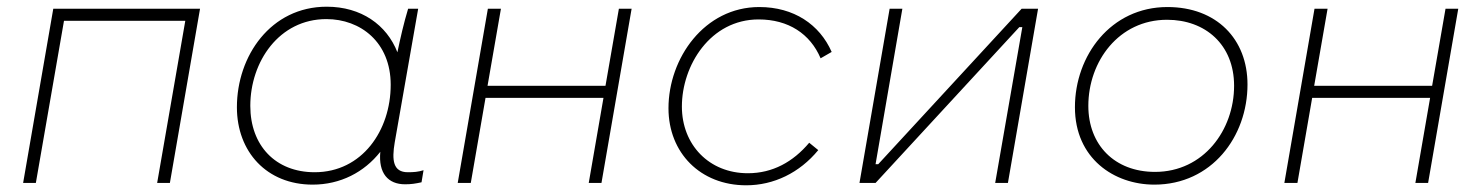

<svg xmlns="http://www.w3.org/2000/svg" viewBox="-20 -546 4422 573"><path d="M49 0H87L171 -484H533L449 0H487L577 -520H139Z M1189 4C1207 4 1220 2 1238 -2L1244 -38C1228 -33 1215 -32 1197 -32C1153 -32 1149 -68 1158 -121L1228 -520H1198C1185 -477 1175 -433 1166 -390C1134 -472 1058 -526 955 -526C788 -526 687 -379 687 -226C687 -93 776 5 913 5C996 5 1067 -32 1115 -93C1109 -29 1138 4 1189 4ZM954 -489C1056 -489 1146 -420 1146 -293C1146 -157 1061 -32 919 -32C802 -32 727 -112 727 -230C727 -362 813 -489 954 -489Z M1827 -520 1787 -290H1435L1475 -520H1436L1346 0H1385L1429 -254H1781L1737 0H1775L1865 -520Z M2207 7C2289 7 2366 -30 2422 -98L2395 -120C2347 -63 2286 -29 2212 -29C2096 -29 2015 -114 2015 -228C2015 -351 2100 -488 2244 -488C2333 -488 2398 -445 2429 -372L2462 -391C2426 -473 2349 -525 2246 -525C2082 -525 1975 -372 1975 -223C1975 -90 2070 7 2207 7Z M2545 0H2593L3022 -465H3031L2950 0H2988L3078 -520H3029L2601 -56H2593L2673 -520H2635Z M3425 5C3596 5 3703 -138 3703 -294C3703 -429 3611 -525 3464 -525C3295 -525 3188 -380 3188 -226C3188 -73 3305 5 3425 5ZM3427 -33C3306 -33 3228 -114 3228 -230C3228 -363 3319 -487 3463 -487C3577 -487 3663 -413 3663 -290C3663 -158 3572 -33 3427 -33Z M4294 -520 4254 -290H3902L3942 -520H3903L3813 0H3852L3896 -254H4248L4204 0H4242L4332 -520Z"/></svg>

Font: Fixel Display 20240404 ExLight
Style: Italic
Weight: 200
Italic angle: -10°
Designer: AlfaBravo + MacPaw
Foundry: Kyrylo Tkachov, Marchela Mozhyna, Serhii Makarenko, Maria Weinstein, Zakhar Kryvoshyya
Version: Version 1.211;Glyphs 3.2 (3225)